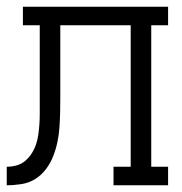

<svg xmlns="http://www.w3.org/2000/svg" viewBox="-20 -550 540 570"><path d="M0 0V-55Q15 -55 29.5 -59Q44 -63 55.5 -73Q67 -83 75 -96Q83 -109 87.5 -123Q92 -137 94 -152Q96 -167 97 -182Q98 -197 98 -212Q98 -227 98 -242Q98 -244 98 -246Q98 -248 98 -250V-256Q98 -258 98 -260Q98 -262 98 -264V-475H48V-530H479V-475H429V-55H479V0H317V-55H368V-475H159V-262Q159 -262 159 -261.5Q159 -261 159 -261V-260Q159 -238 158.5 -216Q158 -194 156.5 -172Q155 -150 150.5 -128.5Q146 -107 138 -86.5Q130 -66 116.5 -48Q103 -30 84.5 -18.5Q66 -7 44 -3.5Q22 0 0 0Z"/></svg>

Font: Iosevka Slab Light
Style: Regular
Weight: 300
Monospace: yes
Designer: Belleve Invis
Foundry: Belleve Invis
Version: Version 11.1.0; ttfautohint (v1.8.3)